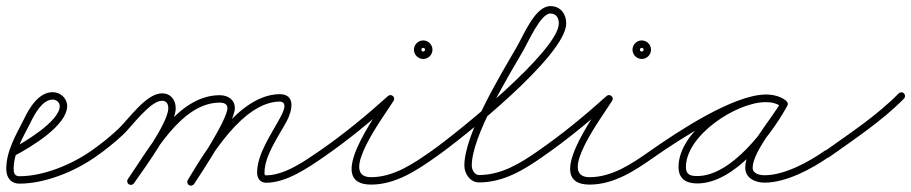

<svg xmlns="http://www.w3.org/2000/svg" viewBox="-21 -575 2952 622"><path d="M11.9 -76.5C15 -70.6 22.3 -68.4 28.1 -71.5C77.6 -97.6 196.6 -168.1 196.6 -231.5C196.6 -256.5 174.6 -276.4 150 -276.4C103.6 -276.4 73.7 -224.6 56.2 -188.2C56.2 -188.2 56.2 -188.3 56.2 -188.3C56.3 -188.4 56.3 -188.4 56.3 -188.4C30.9 -138.1 -0.7 -86.1 -0.7 -28.1C-0.7 -0.8 13.1 19.9 42.3 19.9C125.7 19.9 222 -20.1 288.9 -67.2C294.3 -71 295.6 -78.5 291.8 -83.9C288 -89.3 280.5 -90.6 275.1 -86.8C212.3 -42.6 120.7 -4.1 42.3 -4.1C26.8 -4.1 23.3 -14.1 23.3 -28.1C23.3 -81.6 54.2 -131 77.7 -177.6C77.7 -177.6 77.7 -177.6 77.8 -177.7C77.8 -177.7 77.8 -177.8 77.8 -177.8C90.4 -204 115.6 -252.4 150 -252.4C161.4 -252.4 172.6 -243.3 172.6 -231.5C172.6 -182 55.9 -113.2 16.9 -92.7C11.1 -89.6 8.8 -82.4 11.9 -76.5Z M288.9 -67.2C288.9 -67.2 288.9 -67.2 288.9 -67.2C320.3 -89 350.1 -113 378.1 -139.1C404.3 -163.7 465.5 -248.6 503.6 -248.6C518.8 -248.6 524.2 -238.1 524.2 -224C524.2 -176.3 422.9 -37.6 393.2 5.1C389.4 10.6 390.7 18.1 396.1 21.8C401.6 25.6 409.1 24.3 412.8 18.9C412.8 18.9 412.8 18.9 412.8 18.9C446.9 -29.9 548.2 -167.5 548.2 -224C548.2 -251.3 532.3 -272.6 503.6 -272.6C452.2 -272.6 396.2 -189 361.7 -156.7C334.6 -131.3 305.6 -108.1 275.1 -86.8C269.7 -83.1 268.4 -75.6 272.2 -70.1C275.9 -64.7 283.4 -63.4 288.9 -67.2ZM412.8 18.9C412.8 18.9 412.8 18.9 412.8 18.9C477.1 -73.3 565 -242.6 691.1 -242.6C702.7 -242.6 715.8 -238.9 715.8 -225.1C715.8 -187.1 614.2 -32.9 587.9 7.4C584.3 13 585.9 20.4 591.4 24.1C597 27.7 604.4 26.1 608.1 20.6C638.3 -25.7 739.8 -178 739.8 -225.1C739.8 -252.8 716.4 -266.6 691.1 -266.6C553 -266.6 463 -95 393.2 5.1C389.4 10.6 390.7 18.1 396.1 21.8C401.6 25.6 409.1 24.3 412.8 18.9ZM591.5 24.8C597.2 28.2 604.5 26.4 607.9 20.7C660.6 -67.6 764.3 -241.7 882.4 -245.9C915.1 -247.1 895 -209.2 886.6 -193.7C858.5 -141.2 811.9 -76.2 811.9 -16.1C811.9 2 821.3 17 841 17C907.2 17 976.6 -31.2 1028.8 -67.1C1034.3 -70.9 1035.6 -78.3 1031.9 -83.8C1028.1 -89.3 1020.7 -90.6 1015.2 -86.9C1015.2 -86.9 1015.2 -86.9 1015.2 -86.9C967.8 -54.3 901.4 -7 841 -7C835.6 -7 835.9 -11.5 835.9 -16.1C835.9 -70.9 881.8 -133.9 907.8 -182.3C925.7 -215.8 939.1 -271.9 881.6 -269.9C752.1 -265.3 645.5 -89.1 587.3 8.4C583.9 14.1 585.8 21.5 591.5 24.8Z M1012.1 -70.2C1015.9 -64.7 1023.4 -63.4 1028.8 -67.1C1106.3 -120.6 1182.1 -183.1 1252 -246.1C1257.1 -250.7 1254.4 -257.4 1249.4 -261.5C1244.5 -265.6 1237.4 -267.1 1233.8 -261.3C1197.3 -202 1027.9 23 1181 23C1260.6 23 1329.2 -23 1391.9 -67.2C1397.3 -71 1398.6 -78.5 1394.8 -83.9C1391 -89.3 1383.5 -90.6 1378.1 -86.8C1319.9 -45.9 1255 -1 1181 -1C1073.1 -1 1224.3 -200.1 1254.2 -248.7C1257.8 -254.6 1255.8 -260.7 1251.6 -264.1C1247.4 -267.6 1241.1 -268.5 1236 -263.9C1166.8 -201.6 1091.9 -139.8 1015.2 -86.9C1009.7 -83.1 1008.4 -75.6 1012.1 -70.2ZM1356 -414C1356 -410.6 1353.4 -408 1350 -408C1346.6 -408 1344 -410.6 1344 -414C1344 -417.4 1346.6 -420 1350 -420C1353.4 -420 1356 -417.4 1356 -414ZM1320 -414C1320 -397.5 1333.5 -384 1350 -384C1366.5 -384 1380 -397.5 1380 -414C1380 -430.5 1366.5 -444 1350 -444C1333.5 -444 1320 -430.5 1320 -414Z M1375.2 -70.1C1379 -64.7 1386.5 -63.4 1391.9 -67.2C1478.3 -127.7 1813.3 -395.7 1813.3 -499.1C1813.3 -530.3 1794.6 -555.2 1762 -555.2C1712.3 -555.2 1676.2 -462.6 1652.6 -422C1599.9 -331.4 1483.3 -139.6 1483.3 -38.6C1483.3 -12 1502.3 16 1531 16C1608.8 16 1675.2 -23.7 1736.9 -67.2C1742.3 -71 1743.6 -78.5 1739.8 -83.9C1736 -89.3 1728.5 -90.6 1723.1 -86.8C1665.7 -46.4 1603.4 -8 1531 -8C1515.9 -8 1507.3 -25.5 1507.3 -38.6C1507.3 -133 1623.6 -324.3 1673.4 -410C1691.2 -440.6 1730.4 -531.2 1762 -531.2C1781.2 -531.2 1789.3 -516.9 1789.3 -499.1C1789.3 -410.1 1455.5 -141 1378.1 -86.8C1372.7 -83 1371.4 -75.5 1375.2 -70.1Z M1720.1 -70.2C1723.9 -64.7 1731.4 -63.4 1736.8 -67.1C1814.3 -120.6 1890.1 -183.1 1960 -246.1C1965.1 -250.7 1962.4 -257.4 1957.4 -261.5C1952.5 -265.6 1945.4 -267.1 1941.8 -261.3C1905.3 -202 1735.9 23 1889 23C1968.6 23 2037.2 -23 2099.9 -67.2C2105.3 -71 2106.6 -78.5 2102.8 -83.9C2099 -89.3 2091.5 -90.6 2086.1 -86.8C2027.9 -45.9 1963 -1 1889 -1C1781.1 -1 1932.3 -200.1 1962.2 -248.7C1965.8 -254.6 1963.8 -260.7 1959.6 -264.1C1955.4 -267.6 1949.1 -268.5 1944 -263.9C1874.8 -201.6 1799.9 -139.8 1723.2 -86.9C1717.7 -83.1 1716.4 -75.6 1720.1 -70.2ZM2064 -414C2064 -410.6 2061.4 -408 2058 -408C2054.6 -408 2052 -410.6 2052 -414C2052 -417.4 2054.6 -420 2058 -420C2061.4 -420 2064 -417.4 2064 -414ZM2028 -414C2028 -397.5 2041.5 -384 2058 -384C2074.5 -384 2088 -397.5 2088 -414C2088 -430.5 2074.5 -444 2058 -444C2041.5 -444 2028 -430.5 2028 -414Z M2083.2 -70.1C2087 -64.7 2094.4 -63.4 2099.9 -67.2C2175.9 -120.2 2366.5 -244.8 2460.6 -244.8C2477.5 -244.8 2495.1 -241.2 2509 -231.2C2515.2 -226.8 2521.8 -229.9 2525.1 -235.1C2528.5 -240.3 2528.6 -247.6 2522 -251.4C2501.1 -263.5 2484.1 -268.1 2459.3 -268.1C2351.1 -268.1 2177.1 -150.4 2177.1 -34.2C2177.1 4.5 2202 19.3 2237.7 19.3C2358.8 19.3 2477.2 -136.7 2529.5 -232.2C2533.4 -239.3 2530 -245.6 2524.8 -248.5C2519.5 -251.4 2512.3 -250.8 2508.5 -243.8C2475.3 -183.3 2393.3 -98.5 2393.3 -31.6C2393.3 2.7 2426.4 16.7 2456 16.7C2525.7 16.7 2609.3 -27.9 2664.9 -67.2C2670.3 -71 2671.6 -78.5 2667.8 -83.9C2664 -89.3 2656.5 -90.6 2651.1 -86.8C2651.1 -86.8 2651.1 -86.8 2651.1 -86.8C2599.7 -50.5 2520.4 -7.3 2456 -7.3C2440.6 -7.3 2417.3 -12 2417.3 -31.6C2417.3 -83.4 2501 -180.2 2529.5 -232.2C2533.4 -239.2 2530 -245.6 2524.8 -248.5C2519.5 -251.4 2512.3 -250.8 2508.5 -243.8C2461.1 -157.2 2348.1 -4.7 2237.7 -4.7C2215.2 -4.7 2201.1 -9.2 2201.1 -34.2C2201.1 -136.6 2364.8 -244.1 2459.3 -244.1C2480 -244.1 2492.8 -240.6 2510 -230.6C2516.6 -226.8 2522.9 -229.6 2526.1 -234.5C2529.2 -239.4 2529.2 -246.3 2523 -250.8C2504.9 -263.7 2482.6 -268.8 2460.6 -268.8C2354.2 -268.8 2171 -146.1 2086.1 -86.8C2080.7 -83 2079.4 -75.6 2083.2 -70.1Z M2648.2 -68.7C2652.1 -63.3 2659.5 -62 2665 -65.9C2747.7 -124.7 2836.2 -183.1 2907.6 -255.6C2912.2 -260.3 2912.1 -267.9 2907.4 -272.6C2902.7 -277.2 2895.1 -277.1 2890.4 -272.4C2890.4 -272.4 2890.4 -272.4 2890.4 -272.4C2820.1 -200.9 2732.6 -143.4 2651 -85.4C2645.6 -81.6 2644.4 -74.1 2648.2 -68.7Z"/></svg>

Font: FRB American Cursive Guidelines Arrows Light
Style: Italic
Weight: 300
Italic angle: -25°
Version: Version 2.0;Modular Font Editor K font №1